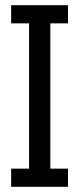

<svg xmlns="http://www.w3.org/2000/svg" viewBox="-20 -720 306 740"><path d="M242 -700V-630H174V-70H242V0H23V-70H92V-630H23V-700Z"/></svg>

Font: A Tai Tham KH New
Style: Regular
Weight: 400
Designer: Sangdang Kengtung
Foundry: Sangdang Kengtung
Version: Version 1.002